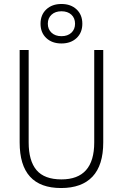

<svg xmlns="http://www.w3.org/2000/svg" viewBox="-20 -948 626 978"><path d="M291 9.8Q80.1 9.8 80.1 -222.7V-693.4H126V-222.7Q126 -128.9 166 -81.5Q206.1 -34.2 293 -34.2Q460 -34.2 460 -222.7V-693.4H505.9V-222.7Q505.9 -106.4 451.2 -48.3Q396.5 9.8 291 9.8ZM293 -726.6Q245.1 -726.6 215.8 -754.2Q186.5 -781.7 186.5 -827.1Q186.5 -872.6 215.8 -900.1Q245.1 -927.7 293 -927.7Q340.8 -927.7 370.1 -900.1Q399.4 -872.6 399.4 -827.1Q399.4 -781.7 370.1 -754.2Q340.8 -726.6 293 -726.6ZM293 -763.7Q324.7 -763.7 343.5 -781.2Q362.3 -798.8 362.3 -827.1Q362.3 -856 343.5 -873.3Q324.7 -890.6 293 -890.6Q261.7 -890.6 242.7 -873.3Q223.6 -856 223.6 -827.1Q223.6 -798.8 242.7 -781.2Q261.7 -763.7 293 -763.7Z"/></svg>

Font: Cascadia Code NF ExtraLight
Style: Regular
Weight: 200
Monospace: yes
Designer: Aaron Bell
Foundry: Saja Typeworks
Version: Version 2404.023; ttfautohint (v1.8.4)